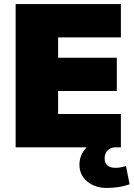

<svg xmlns="http://www.w3.org/2000/svg" viewBox="-20 -725 658 945"><path d="M618 182Q568 200 506 200Q447 200 409 168Q371 136 371 86Q371 36 407 0H57V-705H575V-541H266V-441H555V-277H266V-164H575V0H549Q526 0 510.5 14.5Q495 29 495 55Q495 101 549 101Q573 101 600 92Z"/></svg>

Font: Nunito Sans Heavy
Style: Regular
Weight: 400
Designer: Vernon Adams
Foundry: Vernon Adams
Version: Version 2.500